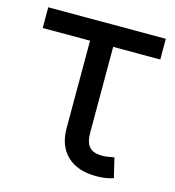

<svg xmlns="http://www.w3.org/2000/svg" viewBox="-88 -621 642 704"><g transform="rotate(15 233.0 -269.5)"><path d="M339.4 6.8Q268.6 6.8 229 -30.5Q189.5 -67.9 189.5 -134.8V-467.3H9.8V-545.9H456.1V-467.3H277.3V-141.6Q277.3 -105 292.2 -88.1Q307.1 -71.3 341.3 -71.3Q350.1 -71.3 363 -73.2Q376 -75.2 386.7 -77.1L404.3 -2.9Q376.5 6.8 339.4 6.8Z"/></g></svg>

Font: Inter-Regular
Style: Regular
Weight: 400
Designer: Rasmus Andersson
Foundry: rsms
Version: Version 4.000;git-a52131595